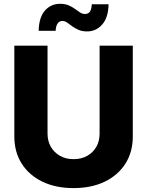

<svg xmlns="http://www.w3.org/2000/svg" viewBox="-20 -964 762 994"><path d="M360.8 9.8Q268.6 9.8 199.7 -23.4Q130.9 -56.6 92.5 -116.7Q54.2 -176.8 54.2 -257.8V-727.5H226.1V-272Q226.1 -233.9 243.2 -204.1Q260.3 -174.3 290.5 -157.2Q320.8 -140.1 360.8 -140.1Q401.4 -140.1 431.6 -157.2Q461.9 -174.3 478.8 -203.9Q495.6 -233.4 495.6 -272V-727.5H667.5V-257.8Q667.5 -176.8 629.2 -116.7Q590.8 -56.6 522 -23.4Q453.1 9.8 360.8 9.8ZM431.2 -801.3Q405.8 -801.3 387 -809.3Q368.2 -817.4 353.8 -828.1Q339.4 -838.9 327.4 -847.2Q315.4 -855.5 302.7 -855.5Q286.6 -855.5 277.8 -841.8Q269 -828.1 268.1 -804.7H180.2Q181.6 -873.5 212.4 -908.9Q243.2 -944.3 291 -944.3Q316.4 -944.3 335 -936.5Q353.5 -928.7 367.9 -918Q382.3 -907.2 394.5 -899.4Q406.7 -891.6 419.4 -891.6Q438 -891.6 446 -904.5Q454.1 -917.5 455.1 -941.9H542Q541 -873.5 509.3 -837.4Q477.5 -801.3 431.2 -801.3Z"/></svg>

Font: Inter 18pt ExtraBold
Style: Regular
Weight: 800
Designer: Rasmus Andersson
Foundry: rsms
Version: Version 4.001;git-66647c0bb